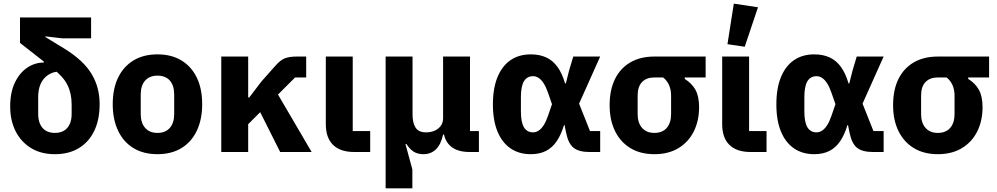

<svg xmlns="http://www.w3.org/2000/svg" viewBox="-20 -836 5482 1056"><path d="M310 -443Q271 -442 244 -423.5Q217 -405 203.5 -374.5Q190 -344 190 -303V-209Q190 -176 201 -152.5Q212 -129 232.5 -117Q253 -105 282 -105Q311 -105 331.5 -117Q352 -129 363 -152.5Q374 -176 374 -209V-261Q374 -291 368.5 -317.5Q363 -344 351.5 -367.5Q340 -391 320.5 -413Q301 -435 274 -456L90 -600V-740H481V-625H323L230 -636V-632L335 -568Q388 -535 425 -500.5Q462 -466 484.5 -428Q507 -390 517.5 -349Q528 -308 528 -263Q528 -178 498.5 -116.5Q469 -55 414 -21.5Q359 12 282 12Q205 12 150 -22Q95 -56 65.5 -115Q36 -174 36 -250Q36 -328 62 -382Q88 -436 130 -464Q172 -492 221 -492V-514Z M846 12Q769 12 714 -21.5Q659 -55 629.5 -117Q600 -179 600 -263Q600 -348 629.5 -409Q659 -470 714 -503.5Q769 -537 846 -537Q923 -537 978 -503.5Q1033 -470 1062.5 -409Q1092 -348 1092 -263Q1092 -179 1062.5 -117Q1033 -55 978 -21.5Q923 12 846 12ZM846 -105Q890 -105 914 -132.5Q938 -160 938 -209V-316Q938 -366 914 -393Q890 -420 846 -420Q803 -420 778.5 -393Q754 -366 754 -316V-209Q754 -160 778.5 -132.5Q803 -105 846 -105Z M1521 0 1411 -219 1345 -153V0H1197V-525H1345V-300H1351L1418 -388L1497 -477Q1523 -506 1547.5 -515.5Q1572 -525 1612 -525H1664V-410H1603L1509 -316L1694 0Z M2016 -115V0H1928Q1852 0 1812 -39Q1772 -78 1772 -153V-525H1920V-115Z M2248 200H2101V-525H2249V-206Q2249 -159 2266 -133.5Q2283 -108 2323 -108Q2349 -108 2370 -117Q2391 -126 2404 -143.5Q2417 -161 2417 -185V-525H2565V-115H2614V0H2564Q2491 0 2455 -35Q2419 -70 2419 -128V-132L2467 -96H2417Q2405 -41 2377.5 -14.5Q2350 12 2309 12Q2278 12 2256.5 -1Q2235 -14 2215 -44H2210L2248 96Z M3281 -115V0H3222Q3164 0 3135 -23Q3106 -46 3094 -104L3085 -148H3082Q3066 -95 3042 -59.5Q3018 -24 2983 -6Q2948 12 2899 12Q2835 12 2788.5 -19.5Q2742 -51 2716.5 -112Q2691 -173 2691 -262Q2691 -351 2716.5 -412.5Q2742 -474 2788.5 -505.5Q2835 -537 2899 -537Q2948 -537 2984.5 -520Q3021 -503 3046.5 -467.5Q3072 -432 3088 -377H3092L3110 -448L3133 -525H3281L3165 -266L3225 -115ZM2912 -108Q2928 -108 2942.5 -117.5Q2957 -127 2970 -147Q2983 -167 2994 -199L3016 -263L2994 -326Q2983 -358 2970 -378Q2957 -398 2942.5 -407.5Q2928 -417 2912 -417Q2879 -417 2862 -389.5Q2845 -362 2845 -302V-223Q2845 -163 2862 -135.5Q2879 -108 2912 -108Z M3861 -410H3746V-402Q3785 -378 3805 -342Q3825 -306 3825 -247Q3825 -171 3795.5 -112.5Q3766 -54 3711 -21Q3656 12 3579 12Q3502 12 3447 -21.5Q3392 -55 3362.5 -115.5Q3333 -176 3333 -257Q3333 -342 3362.5 -401.5Q3392 -461 3447 -493Q3502 -525 3579 -525H3861ZM3627 -410H3579Q3536 -410 3511.5 -385Q3487 -360 3487 -310V-209Q3487 -160 3511.5 -132.5Q3536 -105 3579 -105Q3623 -105 3647 -132.5Q3671 -160 3671 -209V-310Q3671 -343 3659.5 -368.5Q3648 -394 3627 -410Z M4196 -115V0H4108Q4032 0 3992 -39Q3952 -78 3952 -153V-525H4100V-115ZM4149 -796 4076 -579 3981 -593 4016 -816Z M4840 -115V0H4781Q4723 0 4694 -23Q4665 -46 4653 -104L4644 -148H4641Q4625 -95 4601 -59.5Q4577 -24 4542 -6Q4507 12 4458 12Q4394 12 4347.5 -19.5Q4301 -51 4275.5 -112Q4250 -173 4250 -262Q4250 -351 4275.5 -412.5Q4301 -474 4347.5 -505.5Q4394 -537 4458 -537Q4507 -537 4543.5 -520Q4580 -503 4605.5 -467.5Q4631 -432 4647 -377H4651L4669 -448L4692 -525H4840L4724 -266L4784 -115ZM4471 -108Q4487 -108 4501.5 -117.5Q4516 -127 4529 -147Q4542 -167 4553 -199L4575 -263L4553 -326Q4542 -358 4529 -378Q4516 -398 4501.5 -407.5Q4487 -417 4471 -417Q4438 -417 4421 -389.5Q4404 -362 4404 -302V-223Q4404 -163 4421 -135.5Q4438 -108 4471 -108Z M5420 -410H5305V-402Q5344 -378 5364 -342Q5384 -306 5384 -247Q5384 -171 5354.5 -112.5Q5325 -54 5270 -21Q5215 12 5138 12Q5061 12 5006 -21.5Q4951 -55 4921.5 -115.5Q4892 -176 4892 -257Q4892 -342 4921.5 -401.5Q4951 -461 5006 -493Q5061 -525 5138 -525H5420ZM5186 -410H5138Q5095 -410 5070.5 -385Q5046 -360 5046 -310V-209Q5046 -160 5070.5 -132.5Q5095 -105 5138 -105Q5182 -105 5206 -132.5Q5230 -160 5230 -209V-310Q5230 -343 5218.5 -368.5Q5207 -394 5186 -410Z"/></svg>

Font: IBM Plex Sans
Style: Regular
Weight: 400
Designer: Mike Abbink, Paul van der Laan, Pieter van Rosmalen
Foundry: Bold Monday
Version: Version 3.201